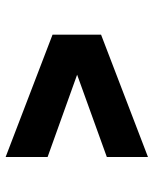

<svg xmlns="http://www.w3.org/2000/svg" viewBox="50 -708 559 700"><g transform="rotate(90 330.0 -358.5)"><path d="M107 -412 553 -252V-99L107 -270ZM107 -447 553 -618V-468L107 -307Z"/></g></svg>

Font: Wix Madefor Display ExtraBold
Style: Regular
Weight: 800
Designer: Dalton Maag Ltd
Foundry: Dalton Maag Ltd
Version: Version 3.100